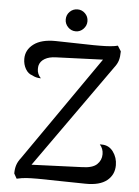

<svg xmlns="http://www.w3.org/2000/svg" viewBox="-58 -908 695 959"><g transform="rotate(5 289.0 -428.5)"><path d="M550 -104Q550 -56 514 -27Q478 2 407 1L168 -3Q132 -3 110 -1.5Q88 0 62 6L48 -19Q48 -43 54 -61.5Q60 -80 75 -99L440 -624L205 -615Q171 -614 149.5 -601.5Q128 -589 122 -568Q120 -561 120 -549Q120 -524 139 -504Q114 -504 95 -515Q74 -521 61 -543.5Q48 -566 48 -594Q48 -639 86.5 -668Q125 -697 197 -696L387 -692H417Q479 -692 508 -700L525 -673Q525 -646 519.5 -627.5Q514 -609 499 -590L130 -70L382 -80Q435 -81 457 -102Q479 -123 479 -153Q479 -181 461 -201H471Q507 -201 528.5 -171.5Q550 -142 550 -104ZM237 -808Q237 -831 253 -847Q269 -863 292 -863Q314 -863 330 -847Q346 -831 346 -808Q346 -786 330 -769.5Q314 -753 292 -753Q269 -753 253 -769.5Q237 -786 237 -808Z"/></g></svg>

Font: Arima Madurai Medium
Style: Regular
Weight: 500
Designer: Joana Correia and Natanael Gama
Foundry: NDISCOVER
Version: Version 1.020